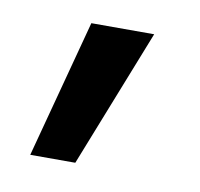

<svg xmlns="http://www.w3.org/2000/svg" viewBox="-42 -133 333 319"><g transform="rotate(10 125.0 26.5)"><path d="M27 143 89 -90H195L103 143Z"/></g></svg>

Font: Red Hat Display Medium
Style: Regular
Weight: 500
Designer: Pentagram, MCKL
Foundry: Pentagram, MCKL
Version: Version 1.023